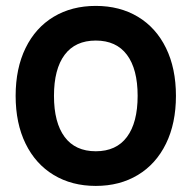

<svg xmlns="http://www.w3.org/2000/svg" viewBox="-20 -610 640 641"><path d="M567.4 -290Q567.4 -198.2 534.2 -130.4Q501 -62.5 440.4 -25.9Q379.9 10.7 299.8 10.7Q219.7 10.7 159.2 -25.9Q98.6 -62.5 65.4 -130.4Q32.2 -198.2 32.2 -290Q32.2 -381.8 65.4 -449.7Q98.6 -517.6 159.2 -554Q219.7 -590.3 299.8 -590.3Q379.9 -590.3 440.4 -554Q501 -517.6 534.2 -449.7Q567.4 -381.8 567.4 -290ZM160.2 -290Q160.2 -200.7 195.8 -152.8Q231.4 -105 299.8 -105Q368.2 -105 403.8 -152.8Q439.5 -200.7 439.5 -290Q439.5 -379.4 403.8 -427Q368.2 -474.6 299.8 -474.6Q231.4 -474.6 195.8 -427Q160.2 -379.4 160.2 -290Z"/></svg>

Font: Courier Prime Sans
Style: Bold
Weight: 700
Designer: Alan Dague-Greene
Foundry: Quote-Unquote Apps
Version: Version 3.020